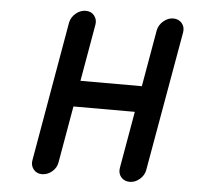

<svg xmlns="http://www.w3.org/2000/svg" viewBox="-51 -753 861 807"><g transform="rotate(5 380.0 -350.0)"><path d="M521 -295H262L220 -55Q216 -32 197 -16Q178 0 155 0Q132 0 119 -16.5Q106 -33 110 -55L213 -645Q218 -668 237 -684Q256 -700 279 -700Q302 -700 315 -683.5Q328 -667 324 -645L282 -405H541L583 -645Q588 -668 607 -684Q626 -700 648 -700Q671 -700 684.5 -684Q698 -668 694 -645L590 -55Q586 -33 567 -16.5Q548 0 525 0Q502 0 488.5 -16Q475 -32 479 -55Z"/></g></svg>

Font: Quicksand
Style: Bold Italic
Weight: 700
Italic angle: -12°
Designer: Andrew Paglinawan
Foundry: Andrew Paglinawan
Version: 1.002